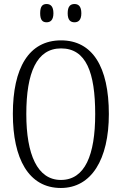

<svg xmlns="http://www.w3.org/2000/svg" viewBox="-20 -926 607 956"><path d="M351 -815C370 -815 385 -826 385 -860C385 -895 370 -906 351 -906C331 -906 317 -895 317 -860C317 -826 331 -815 351 -815ZM212 -815C231 -815 246 -826 246 -860C246 -895 231 -906 212 -906C192 -906 180 -895 180 -860C180 -826 192 -815 212 -815ZM283 10C435 10 522 -132 522 -358C522 -594 440 -725 284 -725C123 -725 44 -587 44 -359C44 -137 122 10 283 10ZM283 -30C166 -30 111 -157 111 -358C111 -565 163 -685 284 -685C409 -685 454 -565 454 -358C454 -154 403 -30 283 -30Z"/></svg>

Font: Noto Serif Bengali ExtraCondensed Light
Style: Regular
Weight: 300
Width: 2
Designer: Juan Bruce, Universal Thirst, Indian Type Foundry and the Monotype Design Team.
Foundry: Monotype Imaging Inc.
Version: Version 2.003